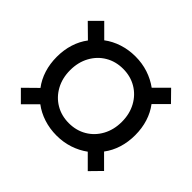

<svg xmlns="http://www.w3.org/2000/svg" viewBox="-122 -712 824 824"><g transform="rotate(45 290.0 -300.0)"><path d="M87 -47 37 -97 97 -156Q75 -185 63.5 -221.5Q52 -258 52 -300Q52 -342 63.5 -378.5Q75 -415 97 -444L37 -503L87 -553L146 -494Q175 -516 212 -528Q249 -540 290 -540Q331 -540 367.5 -528Q404 -516 434 -494L493 -553L542 -503L483 -444Q505 -415 516.5 -378.5Q528 -342 528 -300Q528 -258 516.5 -221.5Q505 -185 483 -156L542 -97L493 -47L434 -106Q404 -84 367.5 -72Q331 -60 290 -60Q249 -60 212 -72Q175 -84 146 -106ZM133 -300Q133 -252 153.5 -214.5Q174 -177 209.5 -156Q245 -135 290 -135Q335 -135 370.5 -156Q406 -177 426.5 -214.5Q447 -252 447 -300Q447 -348 426.5 -385.5Q406 -423 370.5 -444Q335 -465 290 -465Q245 -465 209.5 -444Q174 -423 153.5 -385.5Q133 -348 133 -300Z"/></g></svg>

Font: Jost*
Style: Regular
Weight: 400
Version: Version 3.7